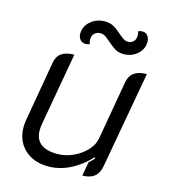

<svg xmlns="http://www.w3.org/2000/svg" viewBox="-106 -774 761 867"><g transform="rotate(15 275.0 -340.5)"><path d="M441 -57Q430 9 359 9L371 -57Q382 -65 395 -81L392 -86Q351 -41 301 -16Q251 9 199 9Q130 9 88 -30.5Q46 -70 46 -134Q46 -150 49 -168L98 -450Q108 -509 183 -509L123 -170Q120 -154 120 -140Q120 -56 224 -56Q262 -56 298 -72.5Q334 -89 359 -116Q384 -143 389 -174L437 -450Q443 -480 464 -494.5Q485 -509 522 -509ZM184 -608Q184 -642 211.5 -666Q239 -690 278 -690Q302 -690 319 -680.5Q336 -671 356 -653Q371 -640 380.5 -634Q390 -628 401 -628Q417 -628 427 -638Q437 -648 437 -667Q437 -676 434 -686Q442 -690 454 -690Q469 -690 478 -678.5Q487 -667 487 -650Q487 -616 460.5 -592.5Q434 -569 396 -569Q374 -569 357.5 -578.5Q341 -588 321 -606Q305 -620 295 -626.5Q285 -633 273 -633Q255 -633 244.5 -622.5Q234 -612 234 -593Q234 -581 238 -573Q229 -569 218 -569Q203 -569 193.5 -580Q184 -591 184 -608Z"/></g></svg>

Font: K2D Light
Style: Italic
Weight: 300
Italic angle: -10°
Designer: Katatrad Aksorn Co.,Ltd.
Foundry: Cadson Demak Co.,Ltd.
Version: Version 1.000; ttfautohint (v1.6)